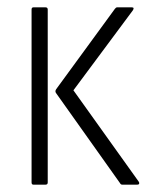

<svg xmlns="http://www.w3.org/2000/svg" viewBox="-20 -503 400 523"><path d="M313 0Q309 0 307 -4L133 -249Q129 -254 133 -260L293 -479Q296 -483 299 -483H339Q347 -483 342 -475L180 -257L358 -8Q360 -5 359 -2.5Q358 0 354 0ZM71 0Q66 0 66 -6V-477Q66 -483 71 -483H104Q110 -483 110 -477V-6Q110 0 104 0Z"/></svg>

Font: Sofia Sans Condensed Light
Style: Regular
Weight: 300
Designer: Botio Nikoltchev, Ani Petrova
Foundry: lettersoup
Version: Version 4.101